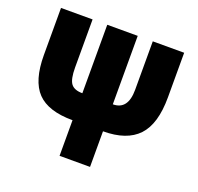

<svg xmlns="http://www.w3.org/2000/svg" viewBox="-125 -848 1012 983"><g transform="rotate(20 381.0 -357.0)"><path d="M545 -714V-450Q545 -341 463 -341V-714H297V-341Q253 -341 235 -364.5Q217 -388 217 -453V-714H45V-458Q45 -318 104.5 -256Q164 -194 297 -194V0H463V-194Q592 -194 654 -260Q716 -326 716 -471V-714Z"/></g></svg>

Font: Noto Sans Display Condensed Black
Style: Regular
Weight: 900
Width: 3
Designer: Monotype Design team
Foundry: Monotype Imaging Inc.
Version: 1.000